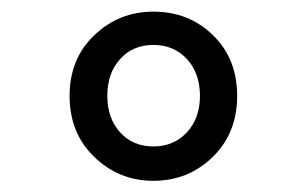

<svg xmlns="http://www.w3.org/2000/svg" viewBox="-20 -790 540 338"><path d="M250 -471.7Q189.5 -471.7 146 -513.7Q102.5 -555.7 102.5 -621.1Q102.5 -686.5 146 -728Q189.5 -769.5 250 -769.5Q312.5 -769.5 355 -728Q397.5 -686.5 397.5 -621.1Q397.5 -555.7 354.5 -513.7Q311.5 -471.7 250 -471.7ZM332 -621.1Q332 -661.1 309.1 -686Q286.1 -710.9 250 -710.9Q213.9 -710.9 191.4 -686Q168.9 -661.1 168.9 -621.1Q168.9 -582 191.4 -557.1Q213.9 -532.2 250 -532.2Q286.1 -532.2 309.1 -557.1Q332 -582 332 -621.1Z"/></svg>

Font: GenEi Gothic M SemiBold
Style: Regular
Weight: 500
Designer: o_tamon (Modified); [Source Han Sans]
Ryoko NISHIZUKA  (kana & ideographs); Paul D. Hunt (Latin, Greek & Cyrillic); Wenl
Version: Version 1.1a;Original Version 1.004